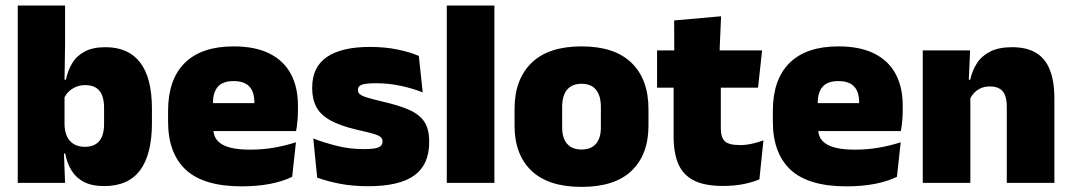

<svg xmlns="http://www.w3.org/2000/svg" viewBox="-20 -680 3984 714"><path d="M367 12Q322.5 12 293 -3Q263.5 -18 246.5 -45.2Q229.5 -72.5 222.5 -109H180L220 -216.5Q220.5 -191 229.2 -172.5Q238 -154 254.8 -144Q271.5 -134 295.5 -134Q331 -134 349 -155.2Q367 -176.5 367 -219V-279Q367 -322 349.5 -342.8Q332 -363.5 296.5 -363.5Q277.5 -363.5 261.5 -356.5Q245.5 -349.5 234 -337.8Q222.5 -326 217 -311.5L176.5 -383.5H225Q232 -417.5 248.5 -445Q265 -472.5 295.2 -488.5Q325.5 -504.5 372.5 -504.5Q457.5 -504.5 501.2 -447.5Q545 -390.5 545 -275.5V-223Q545 -106.5 501.2 -47.2Q457.5 12 367 12ZM46 0V-659.5H222V-517L219.5 -352L220 -340V-158L217 -128.5L222 0Z M879 13Q737.5 13 671.2 -48.5Q605 -110 605 -228.5V-267Q605 -384.5 667.2 -446Q729.5 -507.5 849 -507.5Q928.5 -507.5 981.5 -481.2Q1034.5 -455 1061.2 -405.8Q1088 -356.5 1088 -287V-271.5Q1088 -251.5 1086.2 -230.8Q1084.5 -210 1081 -192.5H922.5Q924.5 -223 925.2 -250Q926 -277 926 -298.5Q926 -324.5 918 -342.2Q910 -360 893 -369.2Q876 -378.5 849 -378.5Q808.5 -378.5 790.2 -357.5Q772 -336.5 772 -298V-253.5L773 -234.5V-203.5Q773 -188 778.5 -173.5Q784 -159 798.8 -147.8Q813.5 -136.5 840.8 -130Q868 -123.5 911.5 -123.5Q956 -123.5 998.5 -130.8Q1041 -138 1080.5 -151L1066.5 -22.5Q1032 -5.5 984.2 3.8Q936.5 13 879 13ZM698.5 -192.5V-296.5H1045.5V-192.5Z M1349 12.5Q1290.5 12.5 1242.5 3Q1194.5 -6.5 1159.5 -19.5L1145 -165Q1184 -150 1231.8 -137.8Q1279.5 -125.5 1333.5 -125.5Q1373 -125.5 1387.8 -132Q1402.5 -138.5 1402.5 -153V-154Q1402.5 -165 1394 -171.5Q1385.5 -178 1364.2 -183.8Q1343 -189.5 1305.5 -198Q1244 -212.5 1208 -232.8Q1172 -253 1156.5 -282Q1141 -311 1141 -351V-355Q1141 -431 1195.8 -468.2Q1250.5 -505.5 1355.5 -505.5Q1412 -505.5 1458.8 -495.8Q1505.5 -486 1537.5 -472L1552 -336.5Q1515.5 -351 1470.5 -360.8Q1425.5 -370.5 1378.5 -370.5Q1351.5 -370.5 1336.8 -367.8Q1322 -365 1316.5 -359.5Q1311 -354 1311 -346V-345Q1311 -336 1318 -329.8Q1325 -323.5 1344.5 -317.5Q1364 -311.5 1401.5 -302.5Q1463 -288.5 1501.5 -271.5Q1540 -254.5 1558 -227.2Q1576 -200 1576 -153.5V-150.5Q1576 -67.5 1520.5 -27.5Q1465 12.5 1349 12.5Z M1641.5 0V-659.5H1818.5V0Z M2142.5 15Q2019 15 1956.2 -45.2Q1893.5 -105.5 1893.5 -212.5V-275Q1893.5 -384.5 1956.5 -446Q2019.5 -507.5 2142.5 -507.5Q2266 -507.5 2328.8 -446Q2391.5 -384.5 2391.5 -275V-212.5Q2391.5 -105.5 2329 -45.2Q2266.5 15 2142.5 15ZM2142.5 -124Q2178 -124 2196.2 -145.2Q2214.5 -166.5 2214.5 -206V-282Q2214.5 -324.5 2196.2 -346.5Q2178 -368.5 2142.5 -368.5Q2107.5 -368.5 2089 -346.5Q2070.5 -324.5 2070.5 -282V-206Q2070.5 -166.5 2089 -145.2Q2107.5 -124 2142.5 -124Z M2668.5 11.5Q2600 11.5 2559.8 -9.2Q2519.5 -30 2502.2 -71Q2485 -112 2485 -172V-436H2660.5V-202Q2660.5 -170 2675 -155.2Q2689.5 -140.5 2732 -140.5Q2755 -140.5 2777.8 -145.8Q2800.5 -151 2819 -158L2804 -13Q2778 -2 2744 4.8Q2710 11.5 2668.5 11.5ZM2423.5 -354V-492.5H2814L2799 -354ZM2487.5 -480.5 2487 -604 2661.5 -619.5 2655.5 -480.5Z M3128 13Q2986.5 13 2920.2 -48.5Q2854 -110 2854 -228.5V-267Q2854 -384.5 2916.2 -446Q2978.5 -507.5 3098 -507.5Q3177.5 -507.5 3230.5 -481.2Q3283.5 -455 3310.2 -405.8Q3337 -356.5 3337 -287V-271.5Q3337 -251.5 3335.2 -230.8Q3333.5 -210 3330 -192.5H3171.5Q3173.5 -223 3174.2 -250Q3175 -277 3175 -298.5Q3175 -324.5 3167 -342.2Q3159 -360 3142 -369.2Q3125 -378.5 3098 -378.5Q3057.5 -378.5 3039.2 -357.5Q3021 -336.5 3021 -298V-253.5L3022 -234.5V-203.5Q3022 -188 3027.5 -173.5Q3033 -159 3047.8 -147.8Q3062.5 -136.5 3089.8 -130Q3117 -123.5 3160.5 -123.5Q3205 -123.5 3247.5 -130.8Q3290 -138 3329.5 -151L3315.5 -22.5Q3281 -5.5 3233.2 3.8Q3185.5 13 3128 13ZM2947.5 -192.5V-296.5H3294.5V-192.5Z M3724 0V-283Q3724 -306.5 3718.2 -323.5Q3712.5 -340.5 3698.5 -349.5Q3684.5 -358.5 3660.5 -358.5Q3642 -358.5 3627.5 -352Q3613 -345.5 3602.8 -334.8Q3592.5 -324 3586.5 -310.5L3559.5 -383.5H3588Q3595.5 -418 3613.2 -445.2Q3631 -472.5 3662.8 -488.5Q3694.5 -504.5 3744 -504.5Q3798 -504.5 3832.8 -483.5Q3867.5 -462.5 3884.2 -420.2Q3901 -378 3901 -313.5V0ZM3411.5 0V-492.5H3587.5L3582 -366L3588.5 -348V0Z"/></svg>

Font: Anek Gurmukhi Medium ExtraBold
Style: Regular
Weight: 800
Version: Version 1.003